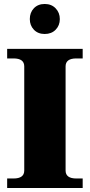

<svg xmlns="http://www.w3.org/2000/svg" viewBox="-20 -946 452 966"><path d="M130 -850Q130 -883 150.5 -904.5Q171 -926 205 -926Q239 -926 260 -904Q281 -882 281 -850Q281 -818 260 -796.5Q239 -775 205 -775Q171 -775 150.5 -796.5Q130 -818 130 -850ZM16 -48H48Q102 -48 102 -88V-612Q102 -652 48 -652H16V-700H396V-652H364Q310 -652 310 -612V-88Q310 -48 364 -48H396V0H16Z"/></svg>

Font: Taviraj Black
Style: Regular
Weight: 900
Designer: Katatrad Team
Foundry: CadsonDemak
Version: Version 1.001